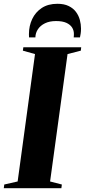

<svg xmlns="http://www.w3.org/2000/svg" viewBox="-42 -992 448 1012"><path d="M-22 0 -19.5 -19.5 51 -35.5 142.5 -707 78.5 -725 81 -743H386L384 -725L314 -707L222 -35.5L284 -19.5L281.5 0ZM260.5 -972Q296 -972 320 -960.2Q344 -948.5 358.2 -929.5Q372.5 -910.5 378.8 -887.2Q385 -864 385 -841Q385 -826.5 383.2 -815Q381.5 -803.5 379.5 -795H346.5Q347 -798 347.2 -802.5Q347.5 -807 347.5 -813.5Q347.5 -832 337.8 -847.2Q328 -862.5 307.5 -871.8Q287 -881 253.5 -881Q219 -881 195 -869.2Q171 -857.5 158 -838Q145 -818.5 144.5 -795H111Q111 -799.5 110.8 -803.2Q110.5 -807 110.5 -812Q110.5 -855.5 127.8 -891.8Q145 -928 178.2 -950Q211.5 -972 260.5 -972Z"/></svg>

Font: Merriweather 144pt ExtraBold
Style: Italic
Weight: 800
Italic angle: -7.8°
Version: Version 2.101